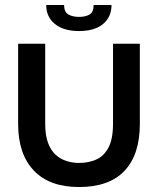

<svg xmlns="http://www.w3.org/2000/svg" viewBox="-20 -739 635 773"><path d="M298 14Q179 14 116 -52.5Q53 -119 53 -240V-563H162V-241Q162 -194 173.5 -163.5Q185 -133 204.5 -115.5Q224 -98 248.5 -90.5Q273 -83 298 -83Q336 -83 367 -96.5Q398 -110 416.5 -144.5Q435 -179 435 -241V-563H543V-240Q543 -117 481.5 -51.5Q420 14 298 14ZM298 -614Q236 -614 201 -642.5Q166 -671 166 -719H238Q238 -691 255 -681Q272 -671 298 -671Q324 -671 340.5 -680.5Q357 -690 357 -719H429Q429 -671 395 -642.5Q361 -614 298 -614Z"/></svg>

Font: Darker Grotesque Light
Style: Bold
Weight: 700
Version: Version 1.000;gftools[0.9.28]